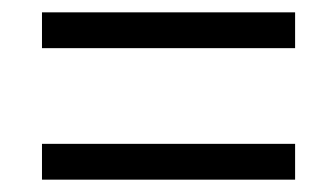

<svg xmlns="http://www.w3.org/2000/svg" viewBox="-20 -486 520 311"><path d="M48 -408H458V-466H48ZM48 -195H458V-253H48Z"/></svg>

Font: Source Sans Pro
Style: Italic
Weight: 400
Italic angle: -11°
Designer: Paul D. Hunt
Foundry: Adobe Systems Incorporated
Version: Version 3.006;hotconv 1.0.111;makeotfexe 2.5.65597